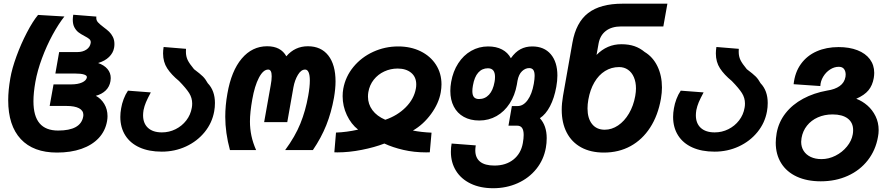

<svg xmlns="http://www.w3.org/2000/svg" viewBox="-20 -810 4840 1042"><path d="M24.5 -266Q24.5 -319.5 36 -385.5Q45 -438 69.5 -505Q94 -572 125.8 -633Q157.5 -694 186.5 -729L329.5 -720.5Q297.5 -680 265.2 -620.8Q233 -561.5 208 -494.2Q183 -427 172 -365.5Q161.5 -306.5 161.5 -260.5Q161.5 -180 194.8 -140.8Q228 -101.5 295.5 -101.5Q418 -101.5 431.5 -177Q432.5 -183 432.5 -186Q432.5 -210 409 -222.5Q385.5 -235 340.5 -235H249.5L270.5 -352H366Q402.5 -352 425.5 -362.5Q448.5 -373 451.5 -390Q453 -400 436.5 -405.5Q420 -411 385.5 -411H280.5L301 -527.5H400.5Q429 -527.5 448.8 -540.8Q468.5 -554 472 -576Q472.5 -577.5 472.5 -581Q472.5 -591.5 464.2 -598.5Q456 -605.5 438.5 -614.5Q418.5 -625 406 -634.5Q393.5 -644 384.2 -660.8Q375 -677.5 375 -703Q375 -713.5 377.5 -730L503 -720Q502.5 -717.5 502.5 -713Q502.5 -699 511.8 -688.8Q521 -678.5 541.5 -663Q560.5 -649 572.2 -637.8Q584 -626.5 592.5 -609.8Q601 -593 601 -571Q601 -560 599 -550Q594 -522.5 571.8 -500.8Q549.5 -479 512.5 -468Q545.5 -456.5 563.2 -435.5Q581 -414.5 581 -386Q581 -378 579.5 -369.5Q574.5 -339.5 553.8 -319.2Q533 -299 500 -290Q528.5 -275 546 -245.8Q563.5 -216.5 563.5 -179.5Q563.5 -167.5 561 -152.5Q551.5 -99 515.8 -60.8Q480 -22.5 422 -2.2Q364 18 289.5 18Q161 18 92.8 -55.2Q24.5 -128.5 24.5 -266Z M633 -175.5Q633 -198 637.5 -222.5Q641.5 -247 651 -272.2Q660.5 -297.5 674.5 -318L798.5 -308.5Q781 -276 772.2 -255.2Q763.5 -234.5 759 -212.5Q756.5 -196 756.5 -184.5Q756.5 -140.5 783.2 -116Q810 -91.5 858.5 -91.5Q898 -91.5 932.8 -108.8Q967.5 -126 991 -156.5Q1014.5 -187 1021 -225.5Q1023 -236 1023 -248Q1023 -278.5 1006.8 -304.5Q990.5 -330.5 951.5 -370.5Q910 -404.5 887.5 -439Q865 -473.5 865 -520Q865 -536.5 868 -555L989.5 -545Q989 -539.5 989 -529Q989 -504 998.5 -484.2Q1008 -464.5 1033 -434.5Q1067 -409 1081.2 -394.8Q1095.5 -380.5 1107.5 -358.5Q1146.5 -318 1146.5 -251Q1146.5 -227.5 1142.5 -206Q1131.5 -143.5 1091 -93.5Q1050.5 -43.5 989.5 -15.2Q928.5 13 858 13Q788 13 737.5 -9.8Q687 -32.5 660 -75.2Q633 -118 633 -175.5Z M1202.5 -176Q1202.5 -237.5 1214 -301.5Q1235.5 -425.5 1292 -492.2Q1348.5 -559 1430 -559Q1504 -559 1534 -504.5Q1580.5 -559 1651 -559Q1722.5 -559 1761.8 -508.8Q1801 -458.5 1801 -368Q1801 -329 1792.5 -279.5Q1778 -199 1750.8 -130.8Q1723.5 -62.5 1678 4.5H1527.5Q1582 -69.5 1610.2 -139.5Q1638.5 -209.5 1652.5 -289Q1661.5 -338.5 1661.5 -373Q1661.5 -402 1655 -417.2Q1648.5 -432.5 1636 -432.5Q1614 -432.5 1596.8 -403.8Q1579.5 -375 1572.5 -336.5L1539 -147H1413.5L1449 -346.5Q1454.5 -375.5 1454.5 -396Q1454.5 -432.5 1435.5 -432.5Q1408.5 -432.5 1385.2 -388.2Q1362 -344 1349 -270Q1336.5 -199 1336.5 -151Q1336.5 -111 1344.5 -73Q1352.5 -35 1370 4.5H1228Q1202.5 -89.5 1202.5 -176Z M1923.5 -106.5Q1885.5 -136.5 1862.5 -185.2Q1839.5 -234 1839.5 -288Q1839.5 -309.5 1843 -328.5Q1855 -394.5 1898.2 -447Q1941.5 -499.5 2005.5 -528.8Q2069.5 -558 2141 -558Q2209 -558 2262.5 -531.8Q2316 -505.5 2346 -458.8Q2376 -412 2376 -352Q2376 -333 2372 -309Q2361.5 -249 2319.5 -191.5Q2277.5 -134 2221 -101.5Q2266.5 -92.5 2322 -90L2312.5 16.5L2292.5 17Q2227 17 2169 3.5Q2111 -10 2066 -31Q2013 -10.5 1943.8 3.2Q1874.5 17 1811 17L1794.5 16.5L1803.5 -90.5Q1860.5 -92.5 1923.5 -106.5ZM1977 -285.5Q1977 -245 2001.2 -212.2Q2025.5 -179.5 2071 -160Q2137 -182.5 2182 -227.8Q2227 -273 2237 -329.5Q2239 -339.5 2239 -351.5Q2239 -392.5 2211.2 -415.2Q2183.5 -438 2138 -438Q2099.5 -438 2065.5 -422.2Q2031.5 -406.5 2008.5 -377.5Q1985.5 -348.5 1979 -310Q1977 -298.5 1977 -285.5Z M2427 14Q2427 -10.5 2431 -31L2562 -21Q2559.5 -5 2559.5 6Q2559.5 46.5 2585.5 67.5Q2611.5 88.5 2663.5 88.5Q2725.5 88.5 2766.5 55.8Q2807.5 23 2817.5 -33.5Q2822 -59 2822 -77.5Q2822 -103.5 2813.2 -115.8Q2804.5 -128 2786.5 -128H2739.5L2758 -234.5H2789.5Q2820 -234.5 2843.5 -266.8Q2867 -299 2877 -355.5Q2881.5 -382 2881.5 -398Q2881.5 -421 2874 -430.8Q2866.5 -440.5 2852 -440.5Q2831 -440.5 2813 -423.5Q2795 -406.5 2788.5 -371.5L2785 -350.5Q2774.5 -292.5 2746 -248.5Q2717.5 -204.5 2675 -180.2Q2632.5 -156 2581 -156Q2532.5 -156 2497 -175.8Q2461.5 -195.5 2442.8 -231.8Q2424 -268 2424 -316.5Q2424 -340 2428.5 -365.5Q2438.5 -422.5 2466.8 -466.2Q2495 -510 2537.2 -534Q2579.5 -558 2629 -558Q2673 -558 2704.5 -541.5Q2736 -525 2752.5 -494Q2776.5 -528 2804.8 -543Q2833 -558 2868.5 -558Q2933 -558 2969 -515.8Q3005 -473.5 3005 -400Q3005 -371.5 2999 -338.5Q2988 -277.5 2965 -233.5Q2942 -189.5 2910 -168.5Q2947 -128 2947 -60.5Q2947 -33 2942.5 -8.5Q2931 56.5 2891 106.5Q2851 156.5 2789.8 184Q2728.5 211.5 2656.5 211.5Q2586.5 211.5 2534.5 186.5Q2482.5 161.5 2454.8 116.8Q2427 72 2427 14ZM2664 -365.5Q2666.5 -378 2666.5 -392.5Q2666.5 -439.5 2628 -439.5Q2596.5 -439.5 2575.5 -416Q2554.5 -392.5 2546.5 -345.5Q2543.5 -328.5 2543.5 -315.5Q2543.5 -293.5 2552.2 -283Q2561 -272.5 2579.5 -272.5Q2612 -272.5 2634 -296.2Q2656 -320 2664 -365.5Z M3028.5 -214.5Q3028.5 -248.5 3035.5 -289.5L3086.5 -578Q3106 -688.5 3172 -739.2Q3238 -790 3359 -790H3602L3580 -666.5H3351.5Q3299.5 -666.5 3268 -642.2Q3236.5 -618 3228.5 -573.5L3217.5 -512Q3274.5 -570 3352 -570Q3392.5 -570 3423 -559.5Q3453.5 -549 3478.5 -528Q3523.5 -501 3548 -450.2Q3572.5 -399.5 3572.5 -335Q3572.5 -307.5 3567 -274.5Q3551 -183.5 3508.5 -117.8Q3466 -52 3402 -17Q3338 18 3257.5 18Q3185.5 18 3134 -10.2Q3082.5 -38.5 3055.5 -90.8Q3028.5 -143 3028.5 -214.5ZM3427.5 -289Q3431.5 -312 3431.5 -330Q3431.5 -364.5 3420.2 -390.8Q3409 -417 3388.2 -431.5Q3367.5 -446 3340 -446Q3298 -446 3263.5 -424.5Q3229 -403 3205.8 -363.2Q3182.5 -323.5 3173 -269.5Q3168.5 -244 3168.5 -221.5Q3168.5 -168 3193 -137Q3217.5 -106 3262 -106Q3300 -106 3334.5 -129.2Q3369 -152.5 3393.5 -194.2Q3418 -236 3427.5 -289Z M3633 -175.5Q3633 -198 3637.5 -222.5Q3641.5 -247 3651 -272.2Q3660.5 -297.5 3674.5 -318L3798.5 -308.5Q3781 -276 3772.2 -255.2Q3763.5 -234.5 3759 -212.5Q3756.5 -196 3756.5 -184.5Q3756.5 -140.5 3783.2 -116Q3810 -91.5 3858.5 -91.5Q3898 -91.5 3932.8 -108.8Q3967.5 -126 3991 -156.5Q4014.5 -187 4021 -225.5Q4023 -236 4023 -248Q4023 -278.5 4006.8 -304.5Q3990.5 -330.5 3951.5 -370.5Q3910 -404.5 3887.5 -439Q3865 -473.5 3865 -520Q3865 -536.5 3868 -555L3989.5 -545Q3989 -539.5 3989 -529Q3989 -504 3998.5 -484.2Q4008 -464.5 4033 -434.5Q4067 -409 4081.2 -394.8Q4095.5 -380.5 4107.5 -358.5Q4146.5 -318 4146.5 -251Q4146.5 -227.5 4142.5 -206Q4131.5 -143.5 4091 -93.5Q4050.5 -43.5 3989.5 -15.2Q3928.5 13 3858 13Q3788 13 3737.5 -9.8Q3687 -32.5 3660 -75.2Q3633 -118 3633 -175.5Z M4190 -35.5Q4190 -57 4195 -88Q4206 -148 4243.2 -195.5Q4280.5 -243 4338.5 -274.2Q4396.5 -305.5 4469 -318.5Q4511 -324.5 4537 -343Q4563 -361.5 4568.5 -393Q4569.5 -401 4569.5 -405.5Q4569.5 -423 4560.8 -435.2Q4552 -447.5 4532 -447.5Q4507.5 -447.5 4484.8 -432.8Q4462 -418 4447.5 -393.8Q4433 -369.5 4432 -343L4287 -353Q4294 -418 4327 -463.2Q4360 -508.5 4412.5 -531.5Q4465 -554.5 4531 -554.5Q4589.5 -554.5 4633.2 -537.5Q4677 -520.5 4700.8 -488.8Q4724.5 -457 4724.5 -414.5Q4724.5 -402.5 4722 -386.5Q4715 -346.5 4693.2 -320Q4671.5 -293.5 4627 -274Q4660 -261.5 4687.5 -237.5Q4715 -213.5 4731.8 -179.2Q4748.5 -145 4748.5 -104Q4748.5 -85.5 4745 -68Q4732.5 4.5 4689.8 59.5Q4647 114.5 4581 144.2Q4515 174 4434.5 174Q4359.5 174 4304.2 148.5Q4249 123 4219.5 75.5Q4190 28 4190 -35.5ZM4608 -81Q4610 -91.5 4610 -104Q4610 -144.5 4580.8 -166.8Q4551.5 -189 4498.5 -189Q4454.5 -189 4418.5 -173Q4382.5 -157 4359.5 -128Q4336.5 -99 4330 -61Q4328 -47 4328 -40.5Q4328 -12.5 4341.5 8.8Q4355 30 4380 41.8Q4405 53.5 4438.5 53.5Q4477.5 53.5 4514.2 35Q4551 16.5 4576.5 -14.8Q4602 -46 4608 -81Z"/></svg>

Font: JuliaMono ExtraBoldItalic
Style: Regular
Weight: 800
Italic angle: -9°
Monospace: yes
Designer: cormullion
Foundry: corm
Version: Version 0.049; ttfautohint (v1.8.4)